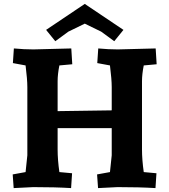

<svg xmlns="http://www.w3.org/2000/svg" viewBox="-20 -958 867 983"><path d="M111 -77 120 -163V-512Q120 -551 111 -623L46 -635L51 -710Q104 -705 151 -705L345 -710L350 -629L284 -623Q275 -578 275 -542V-389L552 -393V-512Q552 -551 543 -623L478 -635L483 -710Q536 -705 583 -705L777 -710L782 -629L716 -623Q707 -578 707 -542V-193Q707 -140 716 -77L781 -71L776 5Q695 0 582 0L482 5L477 -65L543 -77L552 -163V-302H275V-193Q275 -140 284 -77L349 -71L344 5Q263 0 150 0L50 5L45 -65ZM414 -938 612 -805 565 -747 498 -796 414 -837 330 -796 263 -747 216 -805Z"/></svg>

Font: Andada SC
Style: Bold
Weight: 700
Designer: Carolina Giovagnoli
Foundry: Carolina Giovagnoli
Version: Version 1.003